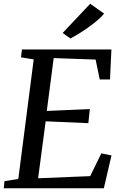

<svg xmlns="http://www.w3.org/2000/svg" viewBox="-21 -1008 656 1028"><path d="M-1 0 3 -38 77 -50 159.5 -690 91.5 -701 96.5 -743H575.5L568 -582.5H513L491 -689L266.5 -697L229.5 -414L460 -424L452 -348.5L223.5 -358.5L183 -53.5L462 -65L521.5 -187L576 -176L535 0ZM356 -802 314.5 -831.5 462 -988 536.5 -935Q514.5 -909.5 481.8 -883.8Q449 -858 415.5 -836.8Q382 -815.5 356 -802Z"/></svg>

Font: Merriweather 28pt
Style: Italic
Weight: 400
Italic angle: -7.8°
Version: Version 2.101